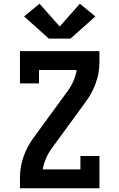

<svg xmlns="http://www.w3.org/2000/svg" viewBox="-20 -1009 640 1029"><path d="M348 -338 252 -397 344 -523Q362 -548 374 -576Q386 -604 391 -634H189V-562H87V-735H513V-677Q513 -619 493.5 -564.5Q474 -510 440 -464ZM87 0V-58Q87 -116 106.5 -170.5Q126 -225 160 -271L252 -397L348 -338L256 -212Q238 -187 226 -159Q214 -131 209 -101H411V-173H513V0ZM242 -802 109 -921 192 -989 300 -867 408 -989 491 -921 358 -802Z"/></svg>

Font: Iosevka Curly Slab Extended
Style: Bold
Weight: 700
Width: 7
Monospace: yes
Designer: Belleve Invis
Foundry: Belleve Invis
Version: Version 11.1.0; ttfautohint (v1.8.3)